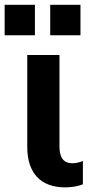

<svg xmlns="http://www.w3.org/2000/svg" viewBox="-58 -787 390 821"><path d="M220.7 14.2C245.1 14.2 275.9 9.8 296.4 1V-98.6C282.7 -93.3 268.1 -88.9 252.4 -88.9C209 -88.9 196.3 -119.1 196.3 -161.1V-551.8H58.6V-158.2C58.6 -46.9 116.2 14.2 220.7 14.2ZM91.3 -636.2V-766.6H-38.1V-636.2ZM286.1 -636.2V-766.6H156.7V-636.2Z"/></svg>

Font: Winston
Style: Bold
Weight: 700
Designer: Vernon Adams, Kim Jin-seong, David Berlow, Cristiano Sobral
Foundry: The Winston Project Authors
Version: Version 3.004